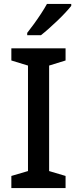

<svg xmlns="http://www.w3.org/2000/svg" viewBox="-20 -961 394 981"><path d="M315 0H38V-62L123 -87V-626L38 -652V-714H315V-652L231 -626V-87L315 -62ZM344 -931Q333 -917 314.5 -897Q296 -877 273.5 -855.5Q251 -834 229 -814.5Q207 -795 189 -781H119V-793Q134 -812 153 -838Q172 -864 190 -891.5Q208 -919 220 -941H344Z"/></svg>

Font: Noto Sans Tangsa Medium
Style: Regular
Weight: 500
Version: Version 1.504